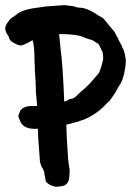

<svg xmlns="http://www.w3.org/2000/svg" viewBox="-24 -687 511 750"><path d="M308 -539Q282 -554 207 -554L213 -492Q221 -438 227 -290Q236 -292 239 -295Q247 -301 256 -301Q269 -304 281 -319Q311 -344 327 -361L360 -399Q363 -400 370 -421.5Q377 -443 379 -457Q379 -486 373 -490Q373 -492 361 -515Q357 -518 337 -530ZM101 -654 157 -662 229 -667 267 -662Q271 -658 286 -657Q315 -658 364 -624Q376 -620 384 -610L422 -564Q424 -562 428 -553.5Q432 -545 439 -534Q437 -534 442 -526Q455 -504 454 -500Q459 -496 464 -474Q469 -452 467 -444Q468 -443 465 -421Q458 -373 440 -350L427 -326L405 -294L392 -282Q356 -242 304 -220Q302 -219 298 -218L274 -210L235 -200Q235 -171 242 -66Q246 -30 248 -26Q248 7 244 18.5Q240 30 231 35.5Q222 41 200 42Q194 44 179 38.5Q164 33 155 22L149 -10Q151 -12 143 -29Q136 -37 132 -57L125 -152L124 -184Q66 -180 54 -216Q44 -235 50 -241L55 -254Q67 -273 101 -273H122Q120 -275 120 -287L116 -329V-347L115 -360Q116 -369 114 -380V-386L112 -411V-430L111 -440Q111 -511 103 -530Q70 -511 59 -509.5Q48 -508 22 -524Q11 -533 10 -544Q-8 -569 -2 -585Q0 -593 14 -610Q15 -614 38 -628Q56 -646 101 -654Z"/></svg>

Font: Caveat Brush
Style: Regular
Weight: 400
Designer: Pablo Impallari
Foundry: Creative Lab NY
Version: Version 1.096; ttfautohint (v1.3)